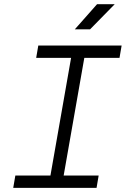

<svg xmlns="http://www.w3.org/2000/svg" viewBox="-20 -915 626 935"><path d="M44.4 0 54.7 -60.1H225.6L326.2 -633.3H156.2L166.5 -693.4H572.3L562 -633.3H390.6L290 -60.1H460.4L450.2 0ZM344.2 -772 452.6 -894.5H538.6L418.5 -772Z"/></svg>

Font: Cascadia Mono Light
Style: Italic
Weight: 300
Italic angle: -10°
Monospace: yes
Designer: Aaron Bell
Foundry: Saja Typeworks
Version: Version 2404.023; ttfautohint (v1.8.4)